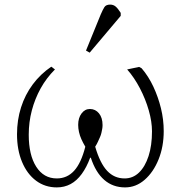

<svg xmlns="http://www.w3.org/2000/svg" viewBox="-20 -801 786 835"><path d="M227 14Q176 14 137 -15Q98 -44 76 -96.5Q54 -149 54 -217Q54 -279 71.5 -334Q89 -389 122.5 -434Q156 -479 203 -511L219 -499Q182 -462 157 -417Q132 -372 118.5 -321Q105 -270 105 -215Q105 -127 137.5 -76Q170 -25 227 -25Q272 -25 302.5 -58.5Q333 -92 351 -163Q341 -180 334 -195.5Q327 -211 323.5 -227Q320 -243 320 -258Q320 -288 334.5 -307.5Q349 -327 371 -327Q395 -327 410.5 -308Q426 -289 426 -257Q426 -248 424.5 -240Q423 -232 421 -223Q419 -214 415 -205Q411 -196 406 -185Q401 -174 394 -163Q415 -91 446 -58Q477 -25 522 -25Q558 -25 584.5 -50.5Q611 -76 626 -122Q641 -168 641 -230Q641 -272 627 -321Q613 -370 588.5 -417Q564 -464 533 -499L585 -510L596 -504Q626 -469 647 -424Q668 -379 680 -330Q692 -281 692 -231Q692 -163 669.5 -107.5Q647 -52 609 -19Q571 14 524 14Q471 14 433.5 -18.5Q396 -51 375 -115H372Q357 -74 335.5 -44.5Q314 -15 287 -0.5Q260 14 227 14ZM370 -572 354 -581 418 -738Q427 -759 434 -770Q441 -781 459 -781Q473 -781 483 -772.5Q493 -764 505 -745V-732Z"/></svg>

Font: Literata 18pt ExtraLight
Style: Regular
Weight: 250
Designer: Latin by Veronika Burian and Jose Scaglione. Greek by Irene Vlachou. Cyrillic by Vera Evstafieva.
Foundry: TypeTogether
Version: Version 3.103;gftools[0.9.29]